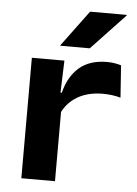

<svg xmlns="http://www.w3.org/2000/svg" viewBox="-51 -730 548 770"><g transform="rotate(5 223.0 -345.0)"><path d="M195.5 -270.5 165.5 -356H196Q211.5 -420.5 253.5 -457.5Q295.5 -494.5 366 -494.5Q383.5 -494.5 397.5 -492Q411.5 -489.5 423 -486L432 -356.5Q417 -361 398.5 -363.5Q380 -366 360.5 -366Q300.5 -366 258.2 -341Q216 -316 195.5 -270.5ZM64 0V-485H195L189.5 -326.5L199.5 -323V0ZM280.5 -689.5H428V-687L292 -543H173.5V-545Z"/></g></svg>

Font: AnekLatin_SemiExpandedSemiBold
Style: Regular
Weight: 600
Width: 6
Designer: Yesha Goshar
Foundry: Ek Type
Version: Version 1.003